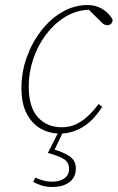

<svg xmlns="http://www.w3.org/2000/svg" viewBox="-20 -518 470 762"><path d="M218 12Q176 12 141.5 -7.5Q107 -27 86 -67Q65 -107 65 -168Q65 -232 86.5 -291.5Q108 -351 144.5 -397.5Q181 -444 228 -471Q275 -498 327 -498Q353 -498 373 -489Q393 -480 407 -466.5Q421 -453 427 -439Q427 -430 421 -424Q415 -418 406 -418Q395 -418 386 -426.5Q377 -435 360 -452L329 -483H345V-479H325Q276 -475 234 -448Q192 -421 160.5 -378Q129 -335 111.5 -282.5Q94 -230 94 -175Q94 -93 130 -53Q166 -13 225 -13Q256 -13 281 -24.5Q306 -36 328.5 -57Q351 -78 371 -105L386 -94Q371 -71 353.5 -51.5Q336 -32 315 -18Q294 -4 269.5 4Q245 12 218 12ZM170 89 215 0H233L192 86L186 73Q228 84 254.5 101Q281 118 281 151Q281 185 256 204.5Q231 224 188 224Q162 224 143 217.5Q124 211 112 204L120 187Q133 193 150.5 198Q168 203 187 203Q218 203 236 189.5Q254 176 254 153Q254 126 233 113Q212 100 170 89Z"/></svg>

Font: Source Serif 4 ExtraLight
Style: Italic
Weight: 250
Italic angle: -12°
Designer: Frank Grießhammer
Foundry: Adobe Systems Incorporated
Version: Version 4.004;hotconv 1.0.116;makeotfexe 2.5.65601